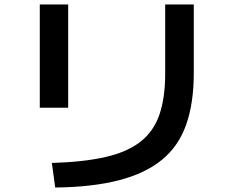

<svg xmlns="http://www.w3.org/2000/svg" viewBox="-20 -792 1040 859"><path d="M212 -63Q354 -67 452 -89.5Q550 -112 609 -158.5Q668 -205 693.5 -280Q719 -355 719 -463V-772H847V-466Q847 -331 813 -234.5Q779 -138 704.5 -77Q630 -16 512 14.5Q394 45 227 47ZM158 -310V-772H285V-310Z"/></svg>

Font: M PLUS 1 Thin SemiBold
Style: Regular
Weight: 600
Version: Version 1.001